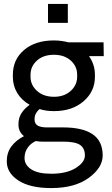

<svg xmlns="http://www.w3.org/2000/svg" viewBox="-20 -744 568 978"><path d="M325.5 -627.5H224.5V-724H325.5ZM508.5 -458H433.5Q448 -437 455.8 -413.5Q463.5 -390 463.5 -363.5V-352.5Q463.5 -278 405.5 -228Q347.5 -178 255.5 -178Q234.5 -178 216.5 -180.5Q198.5 -183 181.5 -188.5Q169.5 -178.5 162.8 -166Q156 -153.5 156 -136Q156 -113.5 172.2 -104.2Q188.5 -95 218 -95H302Q400.5 -95 451.8 -60.2Q503 -25.5 503 48Q503 110.5 431.8 162.2Q360.5 214 241 214Q132.5 214 73.5 175.2Q14.5 136.5 14.5 78Q14.5 33 38.2 1.5Q62 -30 102 -50.5Q88.5 -61.5 81.2 -76Q74 -90.5 74 -110Q74 -144 89.5 -167.8Q105 -191.5 131 -210Q89.5 -234 67.5 -270.8Q45.5 -307.5 45.5 -352.5V-363.5Q45.5 -441 102.8 -489.5Q160 -538 254.5 -538Q274 -538 292.2 -535.5Q310.5 -533 328 -528.5H507.5ZM135.5 -352.5Q135.5 -311 168.5 -281Q201.5 -251 255.5 -251Q307.5 -251 340.2 -281Q373 -311 373 -352.5V-363.5Q373 -406.5 340.2 -435.8Q307.5 -465 254.5 -465Q201 -465 168.2 -435.5Q135.5 -406 135.5 -363.5ZM200.5 -22.5Q190 -22.5 181 -23Q172 -23.5 162.5 -25.5Q136.5 -14 120.8 8.5Q105 31 105 61Q105 96 139 118.5Q173 141 241 141Q319 141 365.8 111.8Q412.5 82.5 412.5 48Q412.5 11.5 388.2 -5.5Q364 -22.5 302 -22.5Z"/></svg>

Font: Roberto Sans
Style: Regular
Weight: 400
Designer: Google (font) & Cristiano Sobral (main changes)
Version: Version 1.500; ttfautohint (v1.8.4.7-5d5b-dirty)